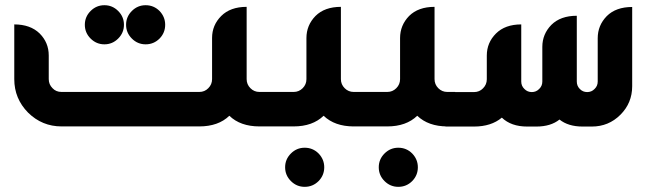

<svg xmlns="http://www.w3.org/2000/svg" viewBox="-20 -493 2521 748"><path d="M462.9 -396.5Q462.9 -365.2 440.4 -342.8Q418 -320.3 386.7 -320.3Q355.5 -320.3 333 -342.8Q310.5 -365.2 310.5 -396.5Q310.5 -427.7 333 -450.2Q355.5 -472.7 386.7 -472.7Q418 -472.7 440.4 -450.2Q462.9 -427.7 462.9 -396.5ZM623.5 -396.5Q623.5 -365.2 601.6 -342.8Q579.1 -320.3 547.4 -320.3Q516.1 -320.3 493.7 -342.8Q471.2 -365.2 471.2 -396.5Q471.2 -427.7 493.7 -450.2Q516.1 -472.7 547.4 -472.7Q579.1 -472.7 601.6 -450.2Q623.5 -427.2 623.5 -396.5ZM219.7 -0.5Q144 -0.5 89.4 -54.2Q35.6 -108.9 35.6 -184.6V-397.9Q98.1 -397.9 134.3 -362.8Q169.9 -327.1 169.9 -276.9V-184.6Q169.9 -164.1 184.6 -149.4Q198.2 -134.8 219.7 -134.8H756.3Q777.3 -134.8 791.5 -149.4Q806.2 -164.1 806.2 -184.6V-345.2Q806.2 -395 841.8 -430.7Q877.4 -466.3 940.9 -466.3V-184.6Q940.9 -164.1 955.6 -149.4Q970.2 -134.8 990.7 -134.8H1021.5V-0.5H990.7Q916.5 -0.5 873.5 -42Q830.6 -0.5 756.3 -0.5Z M1243.2 158.7Q1243.2 189.9 1221.2 212.4Q1198.7 234.9 1167 234.9Q1135.7 234.9 1113.3 212.4Q1090.8 189.9 1090.8 158.7Q1090.8 127.4 1113.3 105Q1135.7 82.5 1167 82.5Q1198.7 82.5 1221.2 105Q1243.2 127.9 1243.2 158.7ZM1173.8 -344.7Q1173.8 -394.5 1209 -430.7Q1244.6 -466.3 1308.1 -466.3V-184.6Q1308.1 -164.1 1322.8 -149.4Q1337.4 -134.8 1357.9 -134.8H1388.7V-0.5H1357.9Q1284.2 -0.5 1240.7 -42Q1197.8 -0.5 1124 -0.5H985.8V-134.8H1124Q1144.5 -134.8 1159.2 -149.4Q1173.8 -164.1 1173.8 -184.6Z M1607.9 158.7Q1607.9 189.9 1585.9 212.4Q1563.5 234.9 1531.7 234.9Q1500.5 234.9 1478 212.4Q1455.6 189.9 1455.6 158.7Q1455.6 127.4 1478 105Q1500.5 82.5 1531.7 82.5Q1563.5 82.5 1585.9 105Q1607.9 127.9 1607.9 158.7ZM1538.6 -344.7Q1538.6 -394.5 1573.7 -430.7Q1609.4 -466.3 1672.9 -466.3V-184.6Q1672.9 -164.1 1687.5 -149.4Q1702.1 -134.8 1722.7 -134.8H1753.4V-0.5H1722.7Q1648.9 -0.5 1605.5 -42Q1562.5 -0.5 1488.8 -0.5H1350.6V-134.8H1488.8Q1509.3 -134.8 1523.9 -149.4Q1538.6 -164.1 1538.6 -184.6Z M1876.5 -276.4Q1876.5 -326.7 1912.1 -362.3Q1947.8 -397.9 2010.7 -397.9V-175.3Q2010.7 -158.2 2022.9 -146.5Q2034.7 -134.3 2051.8 -134.3Q2068.8 -134.3 2080.6 -146.5Q2092.8 -158.2 2092.8 -175.3V-310.5Q2092.8 -359.9 2127.9 -396Q2163.6 -431.6 2227.1 -431.6V-175.3Q2227.1 -158.2 2238.8 -146.5Q2250.5 -134.3 2267.6 -134.3Q2284.7 -134.3 2296.4 -146.5Q2308.6 -158.2 2308.6 -175.3V-344.2Q2308.6 -394 2343.8 -430.2Q2379.4 -465.8 2442.9 -465.8V-157.2Q2442.9 -91.8 2397 -45.9Q2351.1 0 2285.6 0H2249.5Q2193.8 0 2159.7 -27.3Q2125.5 0 2069.8 0H2033.7Q1971.2 0 1935.1 -34.7Q1893.6 0 1826.7 0H1715.3V-134.3H1826.7Q1847.7 -134.3 1861.8 -148.9Q1876.5 -163.6 1876.5 -184.1Z"/></svg>

Font: DimaKhabar
Style: Bold
Weight: 700
Width: 6
Designer: R.Balvardi
Foundry: Dima Software Group
Version: Version 1.00;November 30, 2018;FontCreator 11.5.0.2427 64-bi